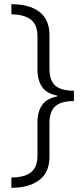

<svg xmlns="http://www.w3.org/2000/svg" viewBox="-20 -734 399 912"><path d="M34 109Q96 109 127 84.5Q158 60 158 6V-153Q158 -204 180.5 -235.5Q203 -267 252 -276V-280Q202 -289 180 -321Q158 -353 158 -404V-561Q158 -616 127 -640.5Q96 -665 34 -666V-714Q121 -714 168 -677Q215 -640 215 -567V-409Q215 -351 243 -327Q271 -303 331 -303V-254Q271 -254 243 -229.5Q215 -205 215 -149V11Q215 84 167 121Q119 158 34 158Z"/></svg>

Font: Noto Sans Myanmar Light
Style: Regular
Weight: 300
Designer: Monotype Design Team
Foundry: Monotype Imaging Inc.
Version: Version 2.107; ttfautohint (v1.8.4.7-5d5b)